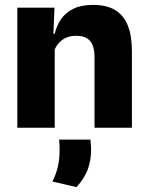

<svg xmlns="http://www.w3.org/2000/svg" viewBox="-20 -523 606 786"><path d="M367 0V-289Q367 -316 360 -335.8Q353 -355.5 336.5 -366Q320 -376.5 291.5 -376.5Q268 -376.5 250 -368.2Q232 -360 219.8 -345.8Q207.5 -331.5 201.5 -313.5L178 -385H204Q212 -418.5 230.2 -445Q248.5 -471.5 280.5 -487.2Q312.5 -503 361.5 -503Q416.5 -503 451.5 -481.8Q486.5 -460.5 503.2 -418.5Q520 -376.5 520 -313.5V0ZM51 0V-491.5H203L198 -368.5L204 -354V0ZM350 48.5Q351 56.5 352 67.2Q353 78 353 88.5Q353 134 339 171.2Q325 208.5 293 243L194.5 220Q209 192 216.5 160.8Q224 129.5 224 90Q224 79.5 223.5 69.5Q223 59.5 222 48.5Z"/></svg>

Font: Anek Latin Medium
Style: Bold
Weight: 700
Version: Version 1.003